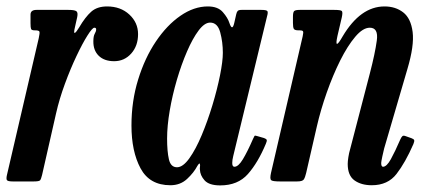

<svg xmlns="http://www.w3.org/2000/svg" viewBox="-30 -550 1292 582"><path d="M80.5 -520H177.5Q195.5 -520 201.2 -516.2Q207 -512.5 204 -498L197.5 -469Q192.5 -448.5 196.8 -450.2Q201 -452 210 -467Q228.5 -498.5 246.5 -514.5Q264.5 -530.5 294.5 -530.5Q335.5 -530.5 362 -506Q388.5 -481.5 388.5 -446.5Q388.5 -411 367.8 -387.8Q347 -364.5 316 -364.5Q286 -364.5 269.2 -381Q252.5 -397.5 253 -425Q253 -440.5 257.2 -447.8Q261.5 -455 261.5 -461Q261.5 -466 256 -466Q250 -466 235 -442.2Q220 -418.5 201.8 -380Q183.5 -341.5 166.8 -296Q150 -250.5 140 -206.5L97.5 -19.5Q94.5 -7 91.5 -3.5Q88.5 0 72.5 0H8.5Q-7.5 0 -9.5 -4.8Q-11.5 -9.5 -8.5 -21.5L87.5 -434.5Q91 -450.5 89.5 -454.2Q88 -458 76.5 -458H75Q66 -458 64.2 -462.2Q62.5 -466.5 62.5 -479.5V-505.5Q62.5 -520 80.5 -520Z M776 -114.5Q752 -57 721.5 -22.5Q691 12 637.5 12Q604 12 590.2 -3.2Q576.5 -18.5 576 -36Q575.5 -40 576 -42.2Q576.5 -44.5 576.5 -48.5Q576.5 -60.5 568.5 -47.5Q557.5 -26.5 537 -7.5Q516.5 11.5 486.5 11.5Q423.5 11.5 396 -39.8Q368.5 -91 368.5 -169.5Q368.5 -243.5 388.8 -309Q409 -374.5 442.5 -424.2Q476 -474 517 -502.2Q558 -530.5 600 -530.5Q630.5 -530.5 645.5 -513.2Q660.5 -496 665.5 -480Q674 -454.5 680 -480L686 -506.5Q687.5 -513.5 690.5 -516.8Q693.5 -520 702 -520H762.5Q778 -520 780.5 -516.2Q783 -512.5 779.5 -500.5L677 -77Q674 -65 674 -56Q674 -44.5 680.5 -44.5Q692.5 -44.5 706.2 -67.2Q720 -90 737 -129Q740 -136 741.5 -138Q743 -140 751.5 -137L770.5 -131.5Q777.5 -129 778.5 -125.8Q779.5 -122.5 776 -114.5ZM645.5 -390Q645.5 -422.5 637.5 -452Q629.5 -481.5 607 -481.5Q590 -481.5 572 -457.5Q554 -433.5 537 -394.2Q520 -355 506.2 -308.2Q492.5 -261.5 484.5 -214.8Q476.5 -168 476.5 -130Q476.5 -91 482 -67Q487.5 -43 506.5 -43Q524.5 -43 544 -70.2Q563.5 -97.5 581.5 -140.5Q599.5 -183.5 614 -231.5Q628.5 -279.5 637 -322Q645.5 -364.5 645.5 -390Z M878.5 -520H983.5Q1003 -520 1006.2 -516.5Q1009.5 -513 1006 -497L993 -441.5Q987.5 -416.5 991.8 -417Q996 -417.5 1008.5 -439.5Q1062.5 -530.5 1135.5 -530.5Q1169 -530.5 1192.2 -512.5Q1215.5 -494.5 1220.8 -453Q1226 -411.5 1205 -341L1134.5 -100Q1132.5 -93 1129 -76.2Q1125.5 -59.5 1125.5 -56Q1125.5 -44.5 1131 -44.5Q1142 -44.5 1154.8 -67.5Q1167.5 -90.5 1183.5 -127.5Q1187 -135 1190 -137.5Q1193 -140 1200.5 -137L1217.5 -131Q1224.5 -128.5 1225.5 -125Q1226.5 -121.5 1223 -113Q1198.5 -57 1172 -22.8Q1145.5 11.5 1097 11.5Q1065 11.5 1044.5 -3.2Q1024 -18 1024 -53Q1024 -61 1026 -73.8Q1028 -86.5 1031 -96.5L1091 -327Q1107 -388.5 1112.2 -427.2Q1117.5 -466 1091 -466Q1070 -466 1046.8 -438.5Q1023.5 -411 1001.2 -366.5Q979 -322 960.5 -269.5Q942 -217 930.5 -167L898 -25.5Q895 -12.5 891 -6.2Q887 0 870.5 0H818.5Q796 0 791.8 -4Q787.5 -8 791.5 -26L887.5 -440Q890.5 -453 888.2 -455.5Q886 -458 879.5 -458H875Q863 -458 860.5 -462.8Q858 -467.5 858 -480.5V-499Q858 -512.5 861.5 -516.2Q865 -520 878.5 -520Z"/></svg>

Font: Besley* Condensed Medium
Style: Italic
Weight: 500
Width: 3
Italic angle: -13°
Designer: Owen Earl
Foundry: indestructible type*
Version: Version 3.000; ttfautohint (v1.8.3)